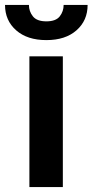

<svg xmlns="http://www.w3.org/2000/svg" viewBox="-52 -756 374 776"><path d="M202 -528.3V0H66.8V-528.3ZM205.2 -736H302.1Q302.1 -673.1 257.2 -633.5Q212.3 -593.9 135.5 -593.9Q58.3 -593.9 13.3 -633.5Q-31.7 -673.1 -31.7 -736H64.9Q64.9 -710.2 81 -689.9Q97 -669.7 135.5 -669.7Q173.7 -669.7 189.5 -689.9Q205.2 -710.2 205.2 -736Z"/></svg>

Font: Vazirmatn
Style: Regular
Weight: 400
Designer: Saber Rastikerdar
Foundry: Saber Rastikerdar
Version: Version 33.003;September 2, 2022;FontCreator 14.0.0.2862 64-